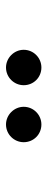

<svg xmlns="http://www.w3.org/2000/svg" viewBox="221 -1176 158 640"><g transform="rotate(-90 300.0 -856.0)"><path d="M264 -856C264 -823 237 -797 205 -797C172 -797 146 -823 146 -856C146 -888 172 -915 205 -915C237 -915 264 -888 264 -856ZM454 -856C454 -823 427 -797 395 -797C362 -797 336 -823 336 -856C336 -888 362 -915 395 -915C427 -915 454 -888 454 -856Z"/></g></svg>

Font: Shippori Mincho OTF SemiBold
Style: Regular
Weight: 600
Designer: FONTDASU
Foundry: FONTDASU / Google Inc. / but / Adobe
Version: Version 3.300;hotconv 1.0.109;makeotfexe 2.5.65596